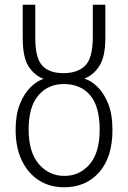

<svg xmlns="http://www.w3.org/2000/svg" viewBox="-20 -780 540 811"><path d="M251 11Q190 11 144 -18.5Q98 -48 72 -102.5Q46 -157 46 -232Q46 -296 64 -340.5Q82 -385 109 -411.5Q136 -438 164 -447Q126 -461 101 -499Q76 -537 76 -620V-760H129V-620Q129 -536 158 -503.5Q187 -471 248 -471Q308 -471 340 -503Q372 -535 372 -623V-760H425V-620Q425 -540 399.5 -501Q374 -462 336 -448Q364 -440 391.5 -413.5Q419 -387 437 -342Q455 -297 455 -231Q455 -116 399 -52.5Q343 11 251 11ZM252 -37Q316 -37 358.5 -86Q401 -135 401 -232Q401 -330 361 -377.5Q321 -425 249 -425Q183 -425 142 -377Q101 -329 101 -233Q101 -137 144 -87Q187 -37 252 -37Z"/></svg>

Font: Noto Sans Mono ExtraCondensed Light
Style: Regular
Weight: 300
Width: 2
Designer: Monotype Design Team
Foundry: Monotype Imaging Inc.
Version: Version 2.014; ttfautohint (v1.8.4.7-5d5b)